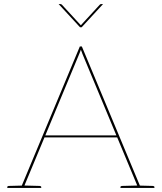

<svg xmlns="http://www.w3.org/2000/svg" viewBox="-20 -930 800 950"><path d="M83 0 375 -700H385L677 0H668Q666 0 664.5 -1.5Q663 -3 662 -5L388 -663Q387 -667 384 -674Q381 -681 380 -684Q379 -681 376.5 -674Q374 -667 372 -663L98 -5Q97 -3 95.5 -1.5Q94 0 91 0ZM89 0V-11H102V0ZM194 -250 196 -260H563L565 -250ZM656 0V-11H669V0ZM16 0V-5Q16 -7 18.5 -8.5Q21 -10 23 -10L100 -12L101 0ZM99 0 100 -12 177 -10Q179 -10 181.5 -8.5Q184 -7 184 -5V0ZM576 0V-5Q576 -7 578.5 -8.5Q581 -10 583 -10L660 -12L661 0ZM659 0 660 -12 737 -10Q739 -10 741.5 -8.5Q744 -7 744 -5V0ZM490 -910 384 -795H376L270 -910H279Q283 -910 287 -906L380 -805L473 -906Q474 -907 476 -908.5Q478 -910 481 -910Z"/></svg>

Font: Aleo Thin
Style: Regular
Weight: 250
Designer: Alessio Laiso
Foundry: Alessio Laiso
Version: Version 2.001;gftools[0.9.29]